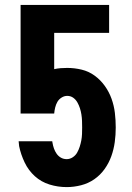

<svg xmlns="http://www.w3.org/2000/svg" viewBox="-20 -755 540 783"><path d="M252 8Q216 8 182 -2.5Q148 -13 122 -36.5Q96 -60 80.5 -92.5Q65 -125 58 -159L56 -179H193L194 -173Q196 -161 200 -149.5Q204 -138 211 -128Q218 -118 228.5 -112Q239 -106 252 -106Q265 -106 276.5 -113.5Q288 -121 294.5 -132.5Q301 -144 305 -156.5Q309 -169 311.5 -182Q314 -195 314.5 -208.5Q315 -222 315 -235Q315 -235 315 -235Q315 -235 315 -235Q315 -249 314.5 -262Q314 -275 312 -288Q310 -301 306 -313.5Q302 -326 295.5 -337.5Q289 -349 278.5 -356.5Q268 -364 254 -364Q242 -364 231 -357Q220 -350 214 -339.5Q208 -329 205 -316.5Q202 -304 201 -292H64V-735H425V-621H201V-473Q214 -476 227.5 -477Q241 -478 254 -478Q284 -478 313 -471Q342 -464 366 -446.5Q390 -429 407.5 -404.5Q425 -380 435 -352Q445 -324 448.5 -294.5Q452 -265 452 -235Q452 -205 448 -175.5Q444 -146 434 -118Q424 -90 406.5 -65.5Q389 -41 364.5 -24Q340 -7 310.5 0.5Q281 8 252 8Z"/></svg>

Font: Iosevka SS04 Heavy
Style: Regular
Weight: 900
Monospace: yes
Designer: Belleve Invis
Foundry: Belleve Invis
Version: Version 19.0.0; ttfautohint (v1.8.4)